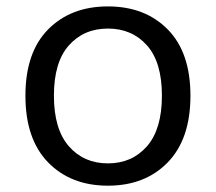

<svg xmlns="http://www.w3.org/2000/svg" viewBox="-20 -570 680 605"><path d="M131.6 -58.3C179.3 -9.4 242.1 15.1 320.1 15.1C398 15.1 460.9 -9.4 508.5 -58.3C556.2 -107.3 580.1 -177.3 580.1 -268.3C580.1 -359.3 556.2 -429 508.5 -477.3C460.9 -525.6 398 -549.8 320.1 -549.8C242.1 -549.8 179.3 -525.6 131.6 -477.3C83.9 -429 60.1 -359.3 60.1 -268.3C60.1 -177.3 83.9 -107.3 131.6 -58.3ZM197 -427C228.4 -462.3 269.4 -480 320.1 -480C370.7 -480 411.7 -462.3 443.1 -427C474.5 -391.7 490.2 -338.9 490.2 -268.6C490.2 -198.2 474.5 -145.1 443.1 -109.1C411.7 -73.2 370.7 -55.2 320.1 -55.2C269.4 -55.2 228.4 -73.2 197 -109.1C165.6 -145.1 149.9 -198.2 149.9 -268.6C149.9 -338.9 165.6 -391.7 197 -427Z"/></svg>

Font: Numans
Style: Regular
Weight: 400
Designer: Jovanny Lemonad
Foundry: Jovanny Lemonad
Version: Version 001.001